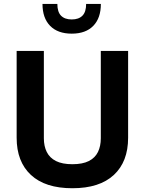

<svg xmlns="http://www.w3.org/2000/svg" viewBox="-20 -974 753 999"><path d="M504.5 -709.1V-254.6Q504.5 -213.4 489.6 -183Q474.6 -152.6 442.2 -136.1Q409.7 -119.6 356.6 -119.6Q304 -119.6 271.2 -136.1Q238.5 -152.6 223.4 -183Q208.2 -213.4 208.2 -254.6V-709.1H66.6V-257.3Q66.6 -132.6 141.1 -63.6Q215.5 5.4 356.6 5.4Q497.7 5.4 572.2 -63.6Q646.6 -132.6 646.6 -257.3V-709.1ZM504.8 -953.7H428.2Q428.2 -911.8 408.8 -892.3Q389.4 -872.8 353.2 -872.8Q317.1 -872.8 297.7 -892.3Q278.4 -911.8 278.4 -953.7H201.1Q201.1 -880 240.8 -839.5Q280.6 -798.9 353.2 -798.9Q425.9 -798.9 465.4 -839.5Q504.8 -880 504.8 -953.7Z"/></svg>

Font: Estedad-FD VF
Style: Regular
Weight: 100
Designer: Amin Abedi
Version: Version 7.3